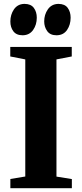

<svg xmlns="http://www.w3.org/2000/svg" viewBox="-20 -990 432 1010"><path d="M98.5 -804.5Q66 -804.5 50.2 -825.5Q34.5 -846.5 34.5 -877Q34.5 -913 53.2 -940.5Q72 -968 106 -969.5H109.5Q142.5 -969.5 158 -948.5Q173.5 -927.5 173.5 -897Q173.5 -860 154.5 -832.8Q135.5 -805.5 101 -804.5ZM276.5 -804.5Q244 -804.5 228.2 -826.5Q212.5 -848.5 212.5 -877.5Q212.5 -913 231.5 -940.5Q250.5 -968 285 -969.5H287.5Q321 -969.5 336.2 -948.5Q351.5 -927.5 351.5 -897Q351.5 -860 333 -832.8Q314.5 -805.5 279.5 -804.5ZM113 -61.5V-677.5L34 -693V-743H357.5V-693L277 -677.5V-61L358 -48V0H34.5V-48.5Z"/></svg>

Font: Merriweather 60pt ExtraBold
Style: Regular
Weight: 800
Version: Version 2.100